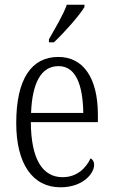

<svg xmlns="http://www.w3.org/2000/svg" viewBox="-20 -786 479 816"><path d="M188 -619V-606H209C254 -648 318 -721 339 -756V-766H264C248 -721 216 -669 188 -619ZM237 10C333 10 380 -49 380 -85C380 -100 373 -109 365 -113C345 -71 307 -33 246 -33C162 -33 112 -107 111 -267H396V-298C396 -455 334 -544 228 -544C114 -544 49 -451 49 -263C49 -89 119 10 237 10ZM334 -306H112C117 -431 153 -505 229 -505C303 -505 332 -424 334 -306Z"/></svg>

Font: Noto Serif Myanmar Condensed Light
Style: Regular
Weight: 300
Width: 3
Designer: Ben Mitchell and the Monotype Design Team
Foundry: Monotype Imaging Inc.
Version: Version 2.106